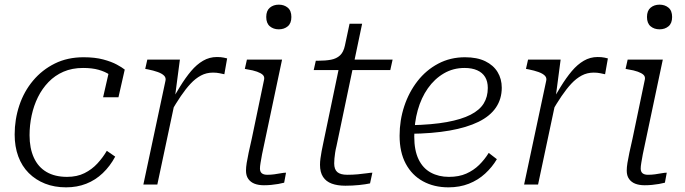

<svg xmlns="http://www.w3.org/2000/svg" viewBox="-20 -793 2942 825"><path d="M268 -33Q311 -33 343 -49Q375 -65 398.5 -90.5Q422 -116 439 -145L475 -120Q453 -79 421.5 -49Q390 -19 350.5 -3.5Q311 12 264 12Q214 12 173.5 -4Q133 -20 103.5 -49.5Q74 -79 58.5 -121Q43 -163 43 -215Q43 -280 63 -340Q83 -400 122 -446.5Q161 -493 215.5 -520Q270 -547 339 -547Q388 -547 423.5 -537.5Q459 -528 482 -515.5Q505 -503 516 -494L489 -375H423L450 -493Q462 -489 468.5 -483Q475 -477 478.5 -470Q482 -463 482 -456Q482 -449 480 -444Q470 -459 451 -472Q432 -485 404 -493Q376 -501 337 -501Q290 -501 253 -485Q216 -469 188.5 -440.5Q161 -412 143 -375.5Q125 -339 116 -297Q107 -255 107 -212Q107 -156 125.5 -115.5Q144 -75 180 -54Q216 -33 268 -33Z M596 0H656L735 -372L731 -370L753 -537H613L604 -497L615 -495Q640 -490 658 -483.5Q676 -477 685 -468Q694 -459 691 -446ZM956 -542Q953 -543 941 -545.5Q929 -548 912 -548Q880 -548 852.5 -532Q825 -516 801 -487.5Q777 -459 753 -420Q729 -381 702 -335L714 -311Q736 -349 757 -380Q778 -411 799 -433.5Q820 -456 843.5 -468.5Q867 -481 895 -481Q911 -481 922.5 -478.5Q934 -476 944 -474Z M1037 -60Q1037 -74 1040 -93Q1043 -112 1048.5 -137.5Q1054 -163 1062 -198L1115 -452Q1117 -464 1109 -471.5Q1101 -479 1084.5 -485Q1068 -491 1042 -495L1032 -497L1041 -537H1192L1117 -182Q1110 -152 1106 -130Q1102 -108 1099.5 -93Q1097 -78 1097 -69Q1097 -55 1105 -48.5Q1113 -42 1128 -42Q1144 -42 1158.5 -44Q1173 -46 1186.5 -48.5Q1200 -51 1209 -51L1201 -8Q1190 -5 1175.5 -2.5Q1161 0 1145.5 1.5Q1130 3 1114 3Q1091 3 1074 -3.5Q1057 -10 1047 -24Q1037 -38 1037 -60ZM1124 -720Q1124 -747 1139.5 -760Q1155 -773 1178 -773Q1201 -773 1216.5 -760Q1232 -747 1232 -720Q1232 -693 1216.5 -680Q1201 -667 1178 -667Q1155 -667 1139.5 -680Q1124 -693 1124 -720Z M1464 5Q1430 5 1405.5 -4Q1381 -13 1368 -33Q1355 -53 1355 -85Q1355 -98 1357 -112.5Q1359 -127 1362 -143.5Q1365 -160 1369 -178L1441 -523L1476 -537H1667L1657 -492H1328L1337 -532H1346Q1379 -532 1402.5 -536.5Q1426 -541 1441 -555Q1456 -569 1462 -597L1482 -691H1536L1426 -166Q1422 -150 1420 -136.5Q1418 -123 1417 -112Q1416 -101 1416 -91Q1416 -65 1429.5 -53.5Q1443 -42 1472 -42Q1495 -42 1517 -44Q1539 -46 1556 -48.5Q1573 -51 1580 -51L1570 -5Q1552 -1 1523.5 2Q1495 5 1464 5Z M1907 12Q1845 12 1797.5 -14Q1750 -40 1723.5 -89.5Q1697 -139 1697 -210Q1697 -276 1717 -336.5Q1737 -397 1774 -444.5Q1811 -492 1863 -519.5Q1915 -547 1978 -547Q2030 -547 2065 -530Q2100 -513 2118 -483.5Q2136 -454 2136 -416Q2136 -368 2111 -331Q2086 -294 2036 -269.5Q1986 -245 1912 -232Q1838 -219 1740 -218L1745 -255Q1837 -257 1900 -268.5Q1963 -280 2002 -300Q2041 -320 2058.5 -348.5Q2076 -377 2076 -415Q2076 -443 2064.5 -462Q2053 -481 2030.5 -491Q2008 -501 1976 -501Q1927 -501 1887 -477.5Q1847 -454 1818.5 -413.5Q1790 -373 1775 -319.5Q1760 -266 1760 -206Q1760 -147 1778.5 -108.5Q1797 -70 1831 -51.5Q1865 -33 1909 -33Q1952 -33 1983.5 -47Q2015 -61 2038.5 -84Q2062 -107 2080 -136L2115 -109Q2095 -75 2064.5 -47Q2034 -19 1994.5 -3.5Q1955 12 1907 12Z M2232 0H2292L2371 -372L2367 -370L2389 -537H2249L2240 -497L2251 -495Q2276 -490 2294 -483.5Q2312 -477 2321 -468Q2330 -459 2327 -446ZM2592 -542Q2589 -543 2577 -545.5Q2565 -548 2548 -548Q2516 -548 2488.5 -532Q2461 -516 2437 -487.5Q2413 -459 2389 -420Q2365 -381 2338 -335L2350 -311Q2372 -349 2393 -380Q2414 -411 2435 -433.5Q2456 -456 2479.5 -468.5Q2503 -481 2531 -481Q2547 -481 2558.5 -478.5Q2570 -476 2580 -474Z M2673 -60Q2673 -74 2676 -93Q2679 -112 2684.5 -137.5Q2690 -163 2698 -198L2751 -452Q2753 -464 2745 -471.5Q2737 -479 2720.5 -485Q2704 -491 2678 -495L2668 -497L2677 -537H2828L2753 -182Q2746 -152 2742 -130Q2738 -108 2735.5 -93Q2733 -78 2733 -69Q2733 -55 2741 -48.5Q2749 -42 2764 -42Q2780 -42 2794.5 -44Q2809 -46 2822.5 -48.5Q2836 -51 2845 -51L2837 -8Q2826 -5 2811.5 -2.5Q2797 0 2781.5 1.5Q2766 3 2750 3Q2727 3 2710 -3.5Q2693 -10 2683 -24Q2673 -38 2673 -60ZM2760 -720Q2760 -747 2775.5 -760Q2791 -773 2814 -773Q2837 -773 2852.5 -760Q2868 -747 2868 -720Q2868 -693 2852.5 -680Q2837 -667 2814 -667Q2791 -667 2775.5 -680Q2760 -693 2760 -720Z"/></svg>

Font: Roboto Serif ExtraLight
Style: Italic
Weight: 250
Italic angle: -10°
Designer: Greg Gazdowicz
Foundry: Commercial Type
Version: Version 1.008